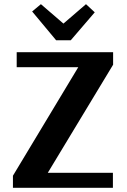

<svg xmlns="http://www.w3.org/2000/svg" viewBox="-20 -900 607 920"><path d="M249 -707 134 -845 176 -880 284 -787 392 -880 434 -841 319 -707ZM42 0V-58L355 -578H60V-650H522V-590L209 -72H521V0Z"/></svg>

Font: Arsenal
Style: Bold
Weight: 700
Designer: Andrij Shevchenko
Foundry: Stairsfor
Version: Version 2.001;PS 002.001;hotconv 1.0.88;makeotf.lib2.5.64775